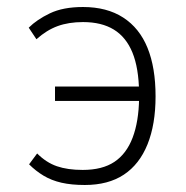

<svg xmlns="http://www.w3.org/2000/svg" viewBox="-20 -520 532 548"><path d="M222 8Q184 8 155.5 1.5Q127 -5 104.5 -18.5Q82 -32 63 -51L86 -82Q112 -56 142.5 -45.5Q173 -35 216 -35Q272 -35 306.5 -58Q341 -81 358.5 -127Q376 -173 377 -239L386 -232H137V-273H386L377 -256Q376 -326 358 -370Q340 -414 305 -435.5Q270 -457 217 -457Q176 -457 144.5 -445.5Q113 -434 84 -408L62 -441Q85 -464 122.5 -482Q160 -500 217 -500Q285 -500 331.5 -470Q378 -440 401 -383.5Q424 -327 424 -245Q424 -165 401 -108Q378 -51 333.5 -21.5Q289 8 222 8Z"/></svg>

Font: Nunito Sans 7pt Condensed ExtraLight
Style: Regular
Weight: 250
Width: 3
Designer: Vernon Adams
Foundry: Vernon Adams
Version: Version 3.101;gftools[0.9.27]